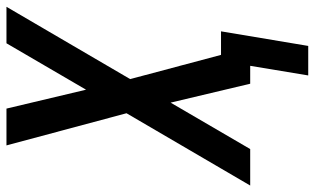

<svg xmlns="http://www.w3.org/2000/svg" viewBox="-220 -570 950 579"><g transform="rotate(-90 254.5 -280.0)"><path d="M317 175 346 0H292L235 -240L95 0H-15L203 -373L106 -735H217L274 -495L414 -735H524L306 -362L379 -88H450L406 175Z"/></g></svg>

Font: Iosevka SS04 Semibold Oblique
Style: Regular
Weight: 600
Italic angle: -9°
Monospace: yes
Designer: Belleve Invis
Foundry: Belleve Invis
Version: Version 19.0.0; ttfautohint (v1.8.4)